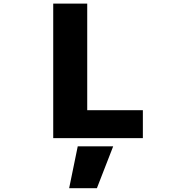

<svg xmlns="http://www.w3.org/2000/svg" viewBox="-20 -752 1040 1048"><path d="M597.7 46.9 508.8 275.4H357.4L404.3 46.9ZM456.1 -732.4V-150.4H759.8V2H270.5V-732.4Z"/></svg>

Font: GenEi Gothic M Heavy
Style: Regular
Weight: 800
Designer: o_tamon (Modified); [Source Han Sans]
Ryoko NISHIZUKA  (kana & ideographs); Paul D. Hunt (Latin, Greek & Cyrillic); Wenl
Version: Version 1.1a;Original Version 1.004